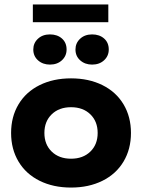

<svg xmlns="http://www.w3.org/2000/svg" viewBox="-20 -835 640 865"><path d="M570 -236Q570 -163 536.5 -107Q503 -51 441.5 -20.5Q380 10 300 10Q220 10 158.5 -20.5Q97 -51 63.5 -107Q30 -163 30 -236Q30 -309 63.5 -365Q97 -421 158.5 -451.5Q220 -482 300 -482Q380 -482 441.5 -451.5Q503 -421 536.5 -365Q570 -309 570 -236ZM420 -236Q420 -288 387 -320Q354 -352 300 -352Q246 -352 213 -320Q180 -288 180 -236Q180 -184 213 -152Q246 -120 300 -120Q354 -120 387 -152Q420 -184 420 -236ZM130 -612Q130 -641 151 -660.5Q172 -680 205 -680Q238 -680 259 -661.5Q280 -643 280 -612Q280 -583 259 -563.5Q238 -544 205 -544Q173 -544 151.5 -563Q130 -582 130 -612ZM320 -612Q320 -641 341 -660.5Q362 -680 395 -680Q428 -680 449 -661.5Q470 -643 470 -612Q470 -583 449 -563.5Q428 -544 395 -544Q363 -544 341.5 -563Q320 -582 320 -612ZM128 -815H468V-735H128Z"/></svg>

Font: Madhuban Bold
Style: Regular
Weight: 700
Designer: jaikishan Patel
Foundry: MagicType
Version: Version 1.000